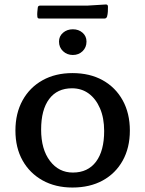

<svg xmlns="http://www.w3.org/2000/svg" viewBox="-20 -830 650 859"><path d="M304 9Q228 9 170.5 -23Q113 -55 81 -112Q49 -169 49 -246Q49 -323 81 -381Q113 -439 170.5 -471Q228 -503 304 -503Q382 -503 439.5 -471Q497 -439 529 -381Q561 -323 561 -246Q561 -169 529 -111.5Q497 -54 439.5 -22.5Q382 9 304 9ZM306 -58Q373 -58 409.5 -106.5Q446 -155 446 -244Q446 -302 427.5 -345Q409 -388 377 -411.5Q345 -435 302 -435Q236 -435 200 -387Q164 -339 164 -250Q164 -162 203.5 -110Q243 -58 306 -58ZM306 -584Q280 -584 262 -601Q244 -618 244 -644Q244 -668 262 -683.5Q280 -699 306 -699Q332 -699 349.5 -683.5Q367 -668 367 -644Q367 -618 349.5 -601Q332 -584 306 -584ZM149 -796Q150 -805 160 -805H372L454 -810Q463 -810 463 -800Q463 -789 462.5 -778Q462 -767 459 -756Q456 -747 447 -747H156Q147 -747 147 -757Q146 -766 147 -776.5Q148 -787 149 -796Z"/></svg>

Font: Hahmlet Medium
Style: Regular
Weight: 500
Version: Version 1.002